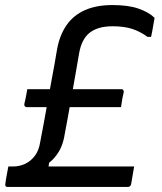

<svg xmlns="http://www.w3.org/2000/svg" viewBox="-20 -740 640 760"><path d="M88 -387H461Q464 -387 466 -385.5Q468 -384 469 -381.5Q470 -379 470 -376Q467 -365 465 -353.5Q463 -342 461.5 -332.5Q460 -323 459 -316H86Q83 -316 80.5 -317.5Q78 -319 77 -321.5Q76 -324 76 -327Q79 -338 81 -349Q83 -360 85 -370Q87 -380 88 -387ZM426 -636Q393 -636 370 -628.5Q347 -621 332 -608Q318 -596 308 -576.5Q298 -557 293 -528Q287 -492 279 -447Q271 -402 263 -357Q255 -312 248 -272.5Q241 -233 236 -208Q232 -182 223 -160Q214 -138 197 -117.5Q180 -97 149 -78L179 -122L168 -57L142 -81Q167 -81 199 -81Q231 -81 265 -81Q299 -81 328 -81Q357 -81 375 -81Q392 -81 414.5 -81Q437 -81 459 -81Q481 -81 496 -81H511Q508 -64 505 -46Q502 -28 499 -11Q498 -6 494.5 -3Q491 0 486 0Q481 0 460.5 0Q440 0 409.5 0Q379 0 343.5 0Q308 0 274 0Q240 0 211.5 0Q183 0 167 0H149Q131 0 105.5 0Q80 0 54.5 0Q29 0 9 0Q5 0 2.5 -3Q0 -6 1 -11Q2 -21 3.5 -29.5Q5 -38 6.5 -46Q8 -54 9.5 -62.5Q11 -71 13 -81H31Q58 -81 80.5 -92Q103 -103 118.5 -124Q134 -145 139 -177Q144 -204 152 -245.5Q160 -287 168.5 -336.5Q177 -386 186.5 -435.5Q196 -485 203 -528L206 -545Q216 -601 243.5 -640.5Q271 -680 316.5 -700Q362 -720 425 -720Q488 -720 528 -706Q568 -692 589 -672Q591 -671 591.5 -669Q592 -667 591 -664Q589 -653 587 -641.5Q585 -630 583 -618.5Q581 -607 578 -594H564Q534 -616 502 -626Q470 -636 426 -636Z"/></svg>

Font: RecMonoLinear Nerd Font Mono
Style: Italic
Weight: 400
Italic angle: -10°
Monospace: yes
Version: Version 1.085; ttfautohint (v1.8.4.7-5d5b);Nerd Fonts 3.2.1